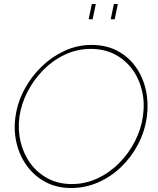

<svg xmlns="http://www.w3.org/2000/svg" viewBox="-20 -941 794 966"><path d="M338 5Q265 5 208.5 -25.5Q152 -56 115 -107Q78 -158 63 -222.5Q48 -287 58 -355Q68 -426 102.5 -490.5Q137 -555 189 -605.5Q241 -656 305.5 -685.5Q370 -715 440 -715Q514 -715 570 -685.5Q626 -656 662.5 -605Q699 -554 713.5 -489.5Q728 -425 719 -355Q709 -280 674.5 -214.5Q640 -149 588 -99.5Q536 -50 472 -22.5Q408 5 338 5ZM341 -15Q410 -15 471.5 -44Q533 -73 581 -122Q629 -171 659.5 -231.5Q690 -292 699 -355Q709 -425 694 -486.5Q679 -548 643.5 -595Q608 -642 555.5 -668.5Q503 -695 437 -695Q368 -695 306.5 -666Q245 -637 197 -588Q149 -539 118 -478.5Q87 -418 78 -355Q69 -289 83.5 -228Q98 -167 133 -119Q168 -71 221 -43Q274 -15 341 -15ZM426 -844 442 -921H462L446 -844ZM537 -844 553 -921H573L557 -844Z"/></svg>

Font: Raleway Thin
Style: Italic
Weight: 100
Italic angle: -12°
Designer: Matt McInerney, Pablo Impallari, Rodrigo Fuenzalida
Foundry: Matt McInerney, Pablo Impallari, Rodrigo Fuenzalida
Version: Version 4.026